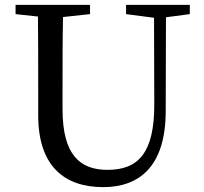

<svg xmlns="http://www.w3.org/2000/svg" viewBox="-20 -753 838 789"><path d="M760 -733H498V-695L613 -680L614 -323C614 -127 550 -55 422 -55C309 -55 237 -116 237 -304V-394C237 -492 237 -588 239 -683L350 -695V-733H44V-695L136 -685C137 -589 137 -491 137 -394V-279C137 -70 245 16 404 16C555 16 661 -72 661 -297L662 -682L760 -695Z"/></svg>

Font: Noto Serif CJK JP Medium
Style: Regular
Weight: 500
Designer: Ryoko NISHIZUKA 西塚涼子 (kana & ideographs); Frank Grießhammer (Latin, Greek & Cyrillic); Wenlong ZHANG 张文龙 (bopomofo); San
Foundry: Adobe Systems Incorporated
Version: Version 1.000;PS 1;hotconv 16.6.53;makeotf.lib2.5.65590